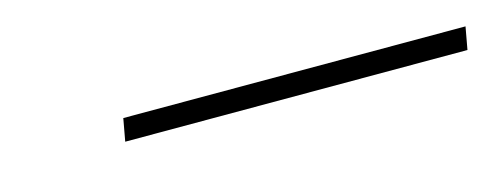

<svg xmlns="http://www.w3.org/2000/svg" viewBox="-20 -341 469 181"><g transform="rotate(-15 214.5 -250.0)"><path d="M95 -261 91 -239H425L429 -261Z"/></g></svg>

Font: LT Wave Thin
Style: Italic
Weight: 100
Designer: Daniel Lyons
Version: Version 2.5 (Glyphs App)